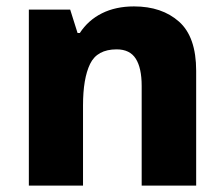

<svg xmlns="http://www.w3.org/2000/svg" viewBox="-20 -579 699 599"><path d="M398 -559Q485 -559 538.5 -511.5Q592 -464 592 -358V0H422V-311Q422 -367 403.5 -396Q385 -425 344 -425Q283 -425 261 -379.5Q239 -334 239 -250V0H70V-549H199L222 -476H229Q255 -516 298 -537.5Q341 -559 398 -559Z"/></svg>

Font: Noto Sans Georgian ExtraBold
Style: Regular
Weight: 800
Designer: Monotype Design Team, Akaki Razmadze
Foundry: Google LLC
Version: Version 2.005; ttfautohint (v1.8.4.7-5d5b)